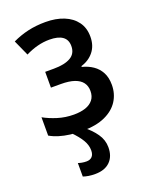

<svg xmlns="http://www.w3.org/2000/svg" viewBox="-146 -630 738 937"><g transform="rotate(-20 223.5 -161.0)"><path d="M208 -551.3Q261.7 -551.3 302.7 -534.7Q343.8 -518.1 366.9 -486.6Q390.1 -455.1 390.1 -409.2Q390.1 -363.3 365.5 -332.3Q340.8 -301.3 299.8 -289.1V-284.7Q331.5 -276.9 356 -260Q380.4 -243.2 394.3 -216.8Q408.2 -190.4 408.2 -152.8Q408.2 -106.4 384.8 -69.6Q361.3 -32.7 314.7 -11.5Q268.1 9.8 198.2 9.8Q164.1 9.8 133.8 5.9Q103.5 2 77.9 -5.9Q52.2 -13.7 31.2 -25.9V-121.1Q61.5 -104 101.3 -91.6Q141.1 -79.1 185.5 -79.1Q219.7 -79.1 245.4 -87.6Q271 -96.2 285.4 -114.3Q299.8 -132.3 299.8 -160.2Q299.8 -186 286.4 -204.1Q272.9 -222.2 245.6 -231.7Q218.3 -241.2 175.3 -241.2H124V-323.2H169.4Q225.1 -323.2 256.1 -341.1Q287.1 -358.9 287.1 -398.4Q287.1 -431.2 264.2 -447.5Q241.2 -463.9 196.3 -463.9Q165 -463.9 134 -455.8Q103 -447.8 71.8 -432.1L35.2 -513.2Q75.2 -532.2 116.9 -541.7Q158.7 -551.3 208 -551.3ZM204.1 113.3Q204.1 86.4 188.7 60.1Q173.3 33.7 140.1 0L209.5 -0.5Q243.2 25.4 265.6 57.6Q288.1 89.8 288.1 127.9Q288.1 175.3 260.7 202.1Q233.4 229 183.1 229Q165 229 149.7 226.6Q134.3 224.1 121.6 219.7V149.4Q128.9 152.3 140.6 154.5Q152.3 156.7 164.6 156.7Q183.1 156.7 193.6 145.8Q204.1 134.8 204.1 113.3Z"/></g></svg>

Font: Open Sans SemiCondensed SemiBold
Style: Regular
Weight: 600
Width: 4
Designer: Monotype Design Team
Foundry: Monotype Imaging Inc.
Version: Version 3.000